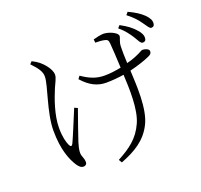

<svg xmlns="http://www.w3.org/2000/svg" viewBox="-150 -997 1300 1242"><g transform="rotate(-20 500.0 -376.5)"><path d="M832 -662C850 -634 860 -607 875 -607C888 -606 898 -613 899 -628C901 -648 892 -669 869 -693C847 -718 819 -740 772 -765L757 -748C796 -716 815 -687 832 -662ZM914 -731C934 -705 947 -678 960 -678C973 -678 982 -684 983 -700C985 -720 976 -739 951 -764C927 -787 898 -806 851 -828L836 -810C877 -778 897 -755 914 -731ZM143 -724C183 -682 205 -653 205 -618C205 -557 137 -394 137 -270C137 -134 171 -59 199 -15C210 1 223 16 241 16C254 16 265 8 265 -6C265 -39 250 -47 250 -76C250 -96 256 -120 263 -143C273 -175 311 -283 336 -353L314 -363C285 -293 237 -176 223 -148C215 -133 207 -133 199 -149C188 -173 177 -210 177 -273C177 -361 214 -462 241 -526C254 -556 271 -585 271 -606C271 -648 225 -695 205 -711C192 -721 180 -729 158 -740ZM586 -712C607 -712 636 -710 651 -706C667 -702 673 -697 675 -675C678 -648 682 -567 685 -504C647 -496 607 -491 572 -491C516 -491 472 -508 417 -546L403 -527C455 -468 507 -444 565 -444C607 -444 649 -448 687 -454C692 -355 698 -212 659 -127C619 -38 557 6 470 53L483 75C581 37 661 -9 707 -103C754 -197 743 -361 738 -464C796 -478 845 -495 876 -509C894 -517 901 -524 901 -539C901 -556 872 -564 856 -564C848 -564 837 -553 797 -537C780 -530 759 -523 735 -517C733 -562 732 -605 733 -629C733 -665 749 -684 749 -699C749 -723 690 -748 654 -748C638 -748 604 -741 584 -735Z"/></g></svg>

Font: Noto Serif SC Light
Style: Regular
Weight: 300
Designer: Ryoko NISHIZUKA 西塚涼子 (kana & ideographs); Frank Grießhammer (Latin, Greek & Cyrillic); Wenlong ZHANG 张文龙 (bopomofo); San
Foundry: Adobe
Version: Version 2.001;hotconv 1.1.0;makeotfexe 2.6.0